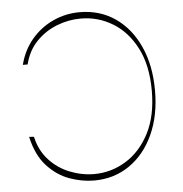

<svg xmlns="http://www.w3.org/2000/svg" viewBox="-53 -788 808 849"><g transform="rotate(-5 351.0 -363.5)"><path d="M331 9.9Q277.7 9.9 222.3 -9.9Q166.9 -29.8 123.2 -77.4Q79.5 -125 61.1 -207.4L82.4 -206Q96.2 -144.2 134.6 -102.5Q172.9 -60.7 225.5 -39.8Q278.1 -18.8 333.8 -18.5Q410.2 -18.8 475.1 -58.8Q540.1 -98.7 579.7 -175.6Q619.3 -252.5 619.3 -363.6Q619.3 -476.9 579.5 -553.6Q539.8 -630.3 474.8 -669.6Q409.8 -708.8 333.8 -708.8Q279.5 -708.8 227.5 -688.6Q175.4 -668.3 136.4 -628Q97.3 -587.7 82.4 -527H61.1Q77.8 -592.3 117.9 -639.4Q158 -686.4 213.4 -711.8Q268.8 -737.2 331 -737.2Q420.8 -737.2 489 -690.2Q557.2 -643.1 595.3 -558.9Q633.5 -474.8 633.5 -363.6Q633.5 -252.1 594.8 -168Q556.1 -83.8 487.7 -36.9Q419.4 9.9 331 9.9Z"/></g></svg>

Font: Inter UI Thin
Style: Regular
Weight: 100
Designer: Rasmus Andersson
Foundry: rsms
Version: 3.2;8d6f07862